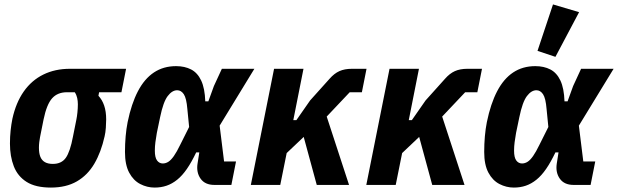

<svg xmlns="http://www.w3.org/2000/svg" viewBox="-20 -836 2794 868"><path d="M529 -419H428L425 -403Q442 -385 451 -358.5Q460 -332 460 -296Q460 -280 458.5 -258.5Q457 -237 453 -220Q437 -148 406.5 -96Q376 -44 327.5 -16Q279 12 210 12Q141 12 100.5 -13.5Q60 -39 42.5 -84Q25 -129 25 -187Q25 -218 28 -246Q31 -274 36 -299Q52 -372 87.5 -422.5Q123 -473 176 -499Q229 -525 296 -525H550ZM318 -419H283Q240 -419 215.5 -391.5Q191 -364 177 -296L161 -216Q159 -205 157.5 -193Q156 -181 156 -168Q156 -143 162.5 -127Q169 -111 183 -103Q197 -95 219 -95Q258 -95 277.5 -122.5Q297 -150 310 -219L325 -294Q328 -308 330 -327.5Q332 -347 332 -365Q332 -379 329 -393Q326 -407 318 -419Z M1047 -106 1026 0H949Q907 0 887 -28Q867 -56 873 -96L881 -147H867Q846 -103 825 -72.5Q804 -42 781 -23.5Q758 -5 733 3.5Q708 12 679 12Q645 12 614 -4Q583 -20 564 -55.5Q545 -91 545 -149Q545 -185 548 -219.5Q551 -254 557 -284Q574 -367 603.5 -423.5Q633 -480 676 -508.5Q719 -537 776 -537Q815 -537 844 -522Q873 -507 889.5 -472Q906 -437 908 -378H922L947 -447L983 -525H1130L973 -268L993 -106ZM716 -97Q729 -97 741 -104.5Q753 -112 766 -130.5Q779 -149 795 -182L835 -262L827 -343Q823 -392 811 -410Q799 -428 781 -428Q758 -428 738 -401.5Q718 -375 704 -307L689 -235Q685 -213 682.5 -193Q680 -173 680 -155Q680 -124 690 -110.5Q700 -97 716 -97Z M1412 0 1353 -217 1276 -144 1247 0H1114L1219 -525H1352L1306 -293H1320L1382 -382L1470 -480Q1491 -504 1514.5 -514.5Q1538 -525 1571 -525H1637L1616 -419H1561L1457 -309L1558 0Z M1934 0 1875 -217 1798 -144 1769 0H1636L1741 -525H1874L1828 -293H1842L1904 -382L1992 -480Q2013 -504 2036.5 -514.5Q2060 -525 2093 -525H2159L2138 -419H2083L1979 -309L2080 0Z M2671 -106 2650 0H2573Q2531 0 2511 -28Q2491 -56 2497 -96L2505 -147H2491Q2470 -103 2449 -72.5Q2428 -42 2405 -23.5Q2382 -5 2357 3.5Q2332 12 2303 12Q2269 12 2238 -4Q2207 -20 2188 -55.5Q2169 -91 2169 -149Q2169 -185 2172 -219.5Q2175 -254 2181 -284Q2198 -367 2227.5 -423.5Q2257 -480 2300 -508.5Q2343 -537 2400 -537Q2439 -537 2468 -522Q2497 -507 2513.5 -472Q2530 -437 2532 -378H2546L2571 -447L2607 -525H2754L2597 -268L2617 -106ZM2340 -97Q2353 -97 2365 -104.5Q2377 -112 2390 -130.5Q2403 -149 2419 -182L2459 -262L2451 -343Q2447 -392 2435 -410Q2423 -428 2405 -428Q2382 -428 2362 -401.5Q2342 -375 2328 -307L2313 -235Q2309 -213 2306.5 -193Q2304 -173 2304 -155Q2304 -124 2314 -110.5Q2324 -97 2340 -97ZM2598 -781 2491 -579 2410 -606 2480 -816Z"/></svg>

Font: IBM Plex Sans Condensed
Style: Bold Italic
Weight: 700
Width: 3
Italic angle: -11.31°
Designer: Mike Abbink, Paul van der Laan, Pieter van Rosmalen
Foundry: Bold Monday
Version: Version 3.201